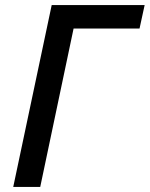

<svg xmlns="http://www.w3.org/2000/svg" viewBox="-20 -734 588 754"><path d="M32 0H138L269 -622H528L548 -714H183Z"/></svg>

Font: Noto Sans Medium
Style: Italic
Weight: 500
Italic angle: -12°
Designer: Monotype Design Team
Foundry: Monotype Imaging Inc.
Version: Version 2.013